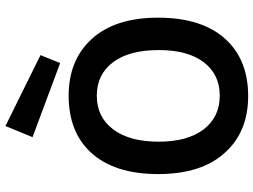

<svg xmlns="http://www.w3.org/2000/svg" viewBox="-136 -804 954 723"><g transform="rotate(-90 341.5 -443.0)"><path d="M342 -662Q475 -662 554 -577Q636 -489 636 -325Q636 -159 554 -70Q476 14 341 14Q207 14 129 -72Q47 -160 47 -325Q47 -491 129 -579Q206 -662 342 -662ZM514 -323Q514 -434 468 -495Q422 -556 342 -556Q262 -556 215.5 -494.5Q169 -433 169 -323Q169 -214 215.5 -153.5Q262 -93 342 -93Q422 -93 468 -153Q514 -213 514 -323ZM465 -694 186 -798 228 -900 495 -768Z"/></g></svg>

Font: Karla Neue
Style: Bold
Weight: 700
Designer: Jonathan Pinhorn
Foundry: PYRS Fontlab Ltd. / Made with FontLab
Version: Version 1.000;PS 001.001;hotconv 1.0.56